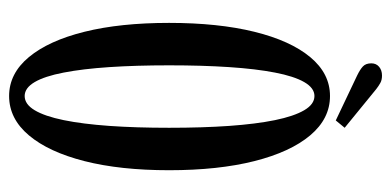

<svg xmlns="http://www.w3.org/2000/svg" viewBox="-244 -624 879 432"><g transform="rotate(90 196.0 -408.5)"><path d="M196.5 11Q146 11 109 -33.5Q72 -78 52 -158.5Q32 -239 32 -349Q32 -459.5 52 -540.8Q72 -622 109 -666.5Q146 -711 196.5 -711Q247.5 -711 285 -666.5Q322.5 -622 343 -540.8Q363.5 -459.5 363.5 -349Q363.5 -239 343 -158.5Q322.5 -78 285 -33.5Q247.5 11 196.5 11ZM196.5 -24Q215 -24 228.5 -46.5Q242 -69 250.8 -111.8Q259.5 -154.5 263.8 -214.5Q268 -274.5 268 -349Q268 -424 263.8 -484.2Q259.5 -544.5 250.8 -587.2Q242 -630 228.5 -653Q215 -676 196.5 -676Q178.5 -676 165.2 -653Q152 -630 143.8 -587.2Q135.5 -544.5 131.5 -484.2Q127.5 -424 127.5 -349Q127.5 -274.5 131.5 -214.5Q135.5 -154.5 143.8 -111.8Q152 -69 165.2 -46.5Q178.5 -24 196.5 -24ZM251.5 -724 150.5 -772Q137 -778.5 130 -785Q123 -791.5 123 -804Q123 -815 130.8 -821.5Q138.5 -828 150.5 -828Q160.5 -828 167.2 -824.2Q174 -820.5 181 -815L268 -744Z"/></g></svg>

Font: Imbue Thin 10pt Medium
Style: Regular
Weight: 500
Version: Version 1.102